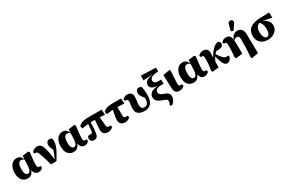

<svg xmlns="http://www.w3.org/2000/svg" viewBox="185 -2485 6538 4377"><g transform="rotate(-30 3453.5 -296.5)"><path d="M234 15Q175 15 129.5 -14Q84 -43 58.5 -99Q33 -155 33 -234Q33 -320 58.5 -383Q84 -446 130 -481Q176 -516 239 -516Q279 -516 307.5 -501Q336 -486 353.5 -460.5Q371 -435 377 -403H410L403 -360Q391 -380 377 -395Q363 -410 344.5 -418Q326 -426 302 -426Q273 -426 252 -405Q231 -384 220.5 -342.5Q210 -301 210 -239Q210 -179 221 -143Q232 -107 251.5 -91.5Q271 -76 295 -76Q317 -76 335 -93Q353 -110 364.5 -147.5Q376 -185 378 -244L384 -407L389 -490L542 -513L573 -486Q566 -434 560 -385.5Q554 -337 550 -293.5Q546 -250 544 -213.5Q542 -177 542 -150Q543 -118 554.5 -102.5Q566 -87 589 -87Q600 -87 607.5 -89Q615 -91 620 -94L637 -48Q624 -21 594.5 -3Q565 15 524 15Q492 15 465 2Q438 -11 421.5 -36.5Q405 -62 400 -97H388Q377 -65 357 -40Q337 -15 307 0Q277 15 234 15Z M850 1Q833 -71 810.5 -142.5Q788 -214 766 -279Q749 -329 735.5 -356Q722 -383 710 -392.5Q698 -402 683 -402Q673 -402 666.5 -400.5Q660 -399 653 -397L634 -441Q649 -463 671 -479Q693 -495 720.5 -504Q748 -513 778 -513Q814 -513 842.5 -497Q871 -481 892 -444Q913 -407 929 -343Q941 -298 951 -249Q961 -200 968.5 -149.5Q976 -99 979 -46H975L1003 -110Q1014 -132 1025 -158Q1036 -184 1046.5 -215Q1057 -246 1067 -281.5Q1077 -317 1085 -358L1091 -201Q1064 -253 1047 -290.5Q1030 -328 1022.5 -357.5Q1015 -387 1015 -414Q1015 -461 1039.5 -488.5Q1064 -516 1105 -516Q1127 -516 1141 -511Q1155 -506 1166 -495Q1171 -480 1173.5 -463Q1176 -446 1176 -422Q1176 -374 1160 -321Q1144 -268 1117 -213.5Q1090 -159 1058 -104.5Q1026 -50 994 1Z M1445 15Q1386 15 1340.5 -14Q1295 -43 1269.5 -99Q1244 -155 1244 -234Q1244 -320 1269.5 -383Q1295 -446 1341 -481Q1387 -516 1450 -516Q1490 -516 1518.5 -501Q1547 -486 1564.5 -460.5Q1582 -435 1588 -403H1621L1614 -360Q1602 -380 1588 -395Q1574 -410 1555.5 -418Q1537 -426 1513 -426Q1484 -426 1463 -405Q1442 -384 1431.5 -342.5Q1421 -301 1421 -239Q1421 -179 1432 -143Q1443 -107 1462.5 -91.5Q1482 -76 1506 -76Q1528 -76 1546 -93Q1564 -110 1575.5 -147.5Q1587 -185 1589 -244L1595 -407L1600 -490L1753 -513L1784 -486Q1777 -434 1771 -385.5Q1765 -337 1761 -293.5Q1757 -250 1755 -213.5Q1753 -177 1753 -150Q1754 -118 1765.5 -102.5Q1777 -87 1800 -87Q1811 -87 1818.5 -89Q1826 -91 1831 -94L1848 -48Q1835 -21 1805.5 -3Q1776 15 1735 15Q1703 15 1676 2Q1649 -11 1632.5 -36.5Q1616 -62 1611 -97H1599Q1588 -65 1568 -40Q1548 -15 1518 0Q1488 15 1445 15Z M1984 15Q1938 15 1912 -10Q1886 -35 1886 -71Q1886 -92 1891.5 -108Q1897 -124 1907 -139Q1931 -141 1960 -143Q1989 -145 2018.5 -147.5Q2048 -150 2072 -151L2011 -117Q2016 -139 2021 -163.5Q2026 -188 2030 -216.5Q2034 -245 2037 -277.5Q2040 -310 2043 -347.5Q2046 -385 2048 -429H2113Q2113 -376 2111.5 -333Q2110 -290 2108 -256Q2106 -222 2103.5 -195Q2101 -168 2098.5 -146Q2096 -124 2093 -105Q2087 -46 2060.5 -15.5Q2034 15 1984 15ZM1879 -351 1862 -419Q1882 -441 1913 -460.5Q1944 -480 1992 -491.5Q2040 -503 2112 -503H2472L2484 -365L2287 -378H2067ZM2346 15Q2281 15 2244 -19Q2207 -53 2207 -121Q2207 -144 2208.5 -172Q2210 -200 2213 -236.5Q2216 -273 2220 -320Q2224 -367 2229 -426H2345L2368 -153Q2371 -116 2384.5 -101Q2398 -86 2426 -86Q2439 -86 2449 -88Q2459 -90 2465 -94L2485 -48Q2468 -23 2435 -4Q2402 15 2346 15Z M2528 -355 2510 -423Q2533 -446 2563.5 -464.5Q2594 -483 2640.5 -493Q2687 -503 2756 -503H2982L2994 -365L2739 -378ZM2798 17Q2755 17 2723 3Q2691 -11 2673 -41Q2655 -71 2655 -118Q2655 -142 2657.5 -166.5Q2660 -191 2665 -222.5Q2670 -254 2679 -296.5Q2688 -339 2700 -400H2815L2816 -151Q2816 -115 2831 -99.5Q2846 -84 2874 -84Q2887 -84 2896.5 -86.5Q2906 -89 2913 -92L2932 -46Q2915 -21 2883 -2Q2851 17 2798 17Z M3309 15Q3244 15 3195.5 -4.5Q3147 -24 3120.5 -65Q3094 -106 3094 -170Q3094 -203 3098.5 -234Q3103 -265 3107 -295Q3111 -325 3111 -350Q3111 -383 3100 -396Q3089 -409 3069 -409Q3061 -409 3053.5 -407.5Q3046 -406 3041 -405L3021 -449Q3038 -474 3070.5 -492.5Q3103 -511 3149 -511Q3188 -511 3217 -497.5Q3246 -484 3262 -456.5Q3278 -429 3278 -388Q3278 -352 3273 -314Q3268 -276 3263 -240.5Q3258 -205 3258 -175Q3258 -118 3282 -89Q3306 -60 3352 -60Q3386 -60 3411 -78Q3436 -96 3450 -135Q3464 -174 3464 -236Q3464 -265 3462 -288.5Q3460 -312 3456 -337L3486 -333L3490 -212Q3456 -254 3429.5 -288.5Q3403 -323 3388 -354.5Q3373 -386 3373 -420Q3373 -465 3396 -490.5Q3419 -516 3460 -516Q3480 -516 3493.5 -510.5Q3507 -505 3520 -495Q3535 -453 3540.5 -400Q3546 -347 3546 -284Q3546 -196 3528 -138Q3510 -80 3478.5 -46.5Q3447 -13 3403.5 1Q3360 15 3309 15Z M3864 205Q3878 175 3887.5 147.5Q3897 120 3897 91Q3897 72 3888 59Q3879 46 3855.5 34Q3832 22 3788 7Q3741 -9 3702 -30.5Q3663 -52 3639.5 -85Q3616 -118 3616 -167Q3616 -211 3639 -245Q3662 -279 3710 -301.5Q3758 -324 3835 -330V-336Q3772 -342 3733.5 -359.5Q3695 -377 3678 -404Q3661 -431 3661 -465Q3661 -496 3675 -521Q3689 -546 3717 -564.5Q3745 -583 3786 -595.5Q3827 -608 3882 -615L3870 -600V-619L3634 -604V-727L4027 -713V-613Q3960 -609 3916 -599.5Q3872 -590 3847 -575.5Q3822 -561 3812 -541.5Q3802 -522 3802 -496Q3802 -471 3815.5 -453Q3829 -435 3856 -426Q3883 -417 3922 -417Q3943 -417 3960.5 -418Q3978 -419 3992 -421V-304Q3978 -306 3958.5 -307Q3939 -308 3917 -308Q3870 -308 3837 -296Q3804 -284 3786.5 -262Q3769 -240 3769 -211Q3769 -186 3780 -168Q3791 -150 3815.5 -135.5Q3840 -121 3883 -106Q3929 -90 3958.5 -71.5Q3988 -53 4002 -28Q4016 -3 4016 31Q4016 66 4004 96.5Q3992 127 3973.5 154Q3955 181 3935 205Z M4230 15Q4188 15 4160 0Q4132 -15 4117 -46Q4102 -77 4100 -125L4087 -481L4257 -513L4281 -493Q4277 -424 4274 -367.5Q4271 -311 4268.5 -267Q4266 -223 4264.5 -192Q4263 -161 4263 -144Q4263 -111 4275.5 -98.5Q4288 -86 4311 -86Q4321 -86 4328.5 -88Q4336 -90 4343 -94L4363 -48Q4344 -21 4310.5 -3Q4277 15 4230 15Z M4602 15Q4543 15 4497.5 -14Q4452 -43 4426.5 -99Q4401 -155 4401 -234Q4401 -320 4426.5 -383Q4452 -446 4498 -481Q4544 -516 4607 -516Q4647 -516 4675.5 -501Q4704 -486 4721.5 -460.5Q4739 -435 4745 -403H4778L4771 -360Q4759 -380 4745 -395Q4731 -410 4712.5 -418Q4694 -426 4670 -426Q4641 -426 4620 -405Q4599 -384 4588.5 -342.5Q4578 -301 4578 -239Q4578 -179 4589 -143Q4600 -107 4619.5 -91.5Q4639 -76 4663 -76Q4685 -76 4703 -93Q4721 -110 4732.5 -147.5Q4744 -185 4746 -244L4752 -407L4757 -490L4910 -513L4941 -486Q4934 -434 4928 -385.5Q4922 -337 4918 -293.5Q4914 -250 4912 -213.5Q4910 -177 4910 -150Q4911 -118 4922.5 -102.5Q4934 -87 4957 -87Q4968 -87 4975.5 -89Q4983 -91 4988 -94L5005 -48Q4992 -21 4962.5 -3Q4933 15 4892 15Q4860 15 4833 2Q4806 -11 4789.5 -36.5Q4773 -62 4768 -97H4756Q4745 -65 4725 -40Q4705 -15 4675 0Q4645 15 4602 15Z M5104 15 5079 -9 5105 -211V-353Q5105 -384 5095 -397.5Q5085 -411 5064 -411Q5055 -411 5047 -409Q5039 -407 5035 -406L5015 -451Q5034 -477 5067 -495Q5100 -513 5146 -513Q5205 -513 5239 -482Q5273 -451 5273 -385Q5273 -345 5271 -302.5Q5269 -260 5266 -219L5269 -217Q5268 -183 5267 -145Q5266 -107 5265 -70.5Q5264 -34 5263 -4ZM5247 -115 5206 -193H5240L5272 -264Q5291 -300 5314.5 -335Q5338 -370 5362.5 -399.5Q5387 -429 5407 -448Q5441 -480 5473.5 -496Q5506 -512 5541 -516Q5563 -510 5577.5 -492.5Q5592 -475 5592 -443Q5592 -403 5561.5 -379.5Q5531 -356 5471 -354L5362 -350L5454 -398Q5431 -380 5410.5 -361Q5390 -342 5371.5 -319.5Q5353 -297 5333 -269L5321 -263Q5307 -236 5294 -211Q5281 -186 5269.5 -162.5Q5258 -139 5247 -115ZM5489 15Q5465 15 5444 4.5Q5423 -6 5402.5 -37.5Q5382 -69 5359.5 -130Q5337 -191 5311 -292L5343 -320Q5381 -259 5410.5 -220.5Q5440 -182 5463 -161Q5486 -140 5505 -132Q5524 -124 5541 -124Q5556 -124 5566.5 -126.5Q5577 -129 5586 -132L5605 -94Q5596 -68 5580 -43Q5564 -18 5542 -1.5Q5520 15 5489 15Z M5696 -9 5711 -230V-350Q5711 -383 5701.5 -397Q5692 -411 5670 -411Q5662 -411 5654 -409.5Q5646 -408 5641 -406L5622 -451Q5640 -478 5672 -495.5Q5704 -513 5748 -513Q5788 -513 5816 -498.5Q5844 -484 5859.5 -454Q5875 -424 5876 -377L5884 -376L5890 -5L5721 15ZM6011 171 6027 -68 6029 -308Q6030 -342 6022 -361Q6014 -380 5999.5 -387Q5985 -394 5966 -394Q5950 -394 5933.5 -389Q5917 -384 5899.5 -373.5Q5882 -363 5864 -347L5856 -386H5881Q5897 -428 5921 -456.5Q5945 -485 5977 -500.5Q6009 -516 6050 -516Q6091 -516 6124 -498.5Q6157 -481 6177 -442Q6197 -403 6198 -338L6205 162L6036 195ZM5917 -577 5953 -723Q5964 -765 5980.5 -781.5Q5997 -798 6023 -798Q6050 -798 6068 -782.5Q6086 -767 6086 -740Q6086 -720 6077.5 -703.5Q6069 -687 6052 -663L5973 -554Z M6558 15Q6483 15 6423.5 -13.5Q6364 -42 6330 -97Q6296 -152 6295 -231Q6294 -316 6330 -375Q6366 -434 6440 -466.5Q6514 -499 6626 -504L6888 -514L6892 -376L6634 -423L6598 -425Q6560 -416 6531.5 -392.5Q6503 -369 6488 -331.5Q6473 -294 6473 -245Q6473 -184 6484.5 -140.5Q6496 -97 6517.5 -74.5Q6539 -52 6569 -52Q6597 -52 6615 -72Q6633 -92 6642 -130Q6651 -168 6651 -221Q6651 -259 6644.5 -292.5Q6638 -326 6625.5 -353Q6613 -380 6596 -399.5Q6579 -419 6557 -429L6587 -436Q6635 -427 6678 -409Q6721 -391 6754 -363.5Q6787 -336 6806.5 -298.5Q6826 -261 6826 -213Q6826 -148 6791.5 -96.5Q6757 -45 6696.5 -15Q6636 15 6558 15Z"/></g></svg>

Font: Source Serif 4 ExtraBold
Style: Regular
Weight: 800
Designer: Frank Grießhammer
Foundry: Adobe Systems Incorporated
Version: Version 4.004;hotconv 1.0.116;makeotfexe 2.5.65601